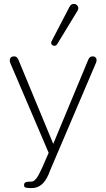

<svg xmlns="http://www.w3.org/2000/svg" viewBox="-20 -778 543 981"><path d="M135 150Q138 150 140 150Q153 150 165.5 134Q178 118 193 84L198 73L233 -7V13L33 -455Q29 -464 30 -472.5Q31 -481 36.5 -485.5Q42 -490 52 -490Q60 -490 65 -486Q70 -482 74 -473L264 -14H240L431 -473Q435 -482 440 -486Q445 -490 454 -490Q463 -490 468 -485Q473 -480 473.5 -472.5Q474 -465 470 -456L239 86L236 93Q219 142 195 163Q171 184 140 183Q120 183 111 180.5Q102 178 103 166Q103 159 107.5 155.5Q112 152 119.5 151Q127 150 135 150ZM244 -568 335 -743Q343 -758 356.5 -758Q370 -758 377 -747Q384 -736 376 -723L272 -552Q267 -544 258 -544Q249 -544 244 -551Q239 -558 244 -568Z"/></svg>

Font: SN Pro Thin
Style: Regular
Weight: 200
Designer: Tobias Whetton
Foundry: Supernotes
Version: Version 1.003;Glyphs 3.3 (3324)